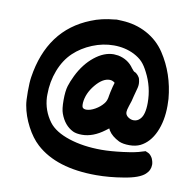

<svg xmlns="http://www.w3.org/2000/svg" viewBox="-84 -908 962 942"><g transform="rotate(10 397.0 -437.5)"><path d="M151 -389Q154 -322 194 -268Q225 -227 296.5 -203.5Q368 -180 459 -180Q504 -180 566.5 -188Q629 -196 657 -206L674 -211L688 -205Q699 -200 709 -183Q717 -165 717 -151Q717 -123 695 -103Q667 -77 591 -65Q520 -53 455 -53Q257 -53 154 -147Q120 -178 93.5 -228.5Q67 -279 58 -331Q54 -352 54 -399Q54 -446 58 -471Q95 -714 297 -794Q347 -815 414 -821L419 -822Q424 -822 428 -822Q431 -822 438 -821.5Q445 -821 449 -821Q517 -818 573.5 -787.5Q630 -757 665 -704Q729 -607 740 -483Q741 -471 741 -449Q741 -373 715.5 -316.5Q690 -260 644 -237Q621 -226 590 -226Q558 -226 538 -235Q500 -254 484 -280L479 -290L463 -278Q407 -236 352 -236Q324 -236 307 -244Q262 -266 242 -322Q234 -343 234 -388Q234 -433 242 -459Q249 -482 264 -513Q295 -576 342.5 -614Q390 -652 438 -652Q446 -652 460 -650Q510 -640 537 -601Q549 -585 554 -584Q561 -582 570 -572Q579 -562 581 -552Q584 -540 584 -530Q584 -520 581.5 -510Q579 -500 575.5 -487.5Q572 -475 570 -467Q565 -442 555 -415Q548 -394 548 -384Q548 -369 561.5 -359.5Q575 -350 589 -350Q608 -350 621 -364Q643 -386 643 -446Q643 -525 607 -594Q592 -624 576 -641Q560 -658 533 -672Q487 -695 431 -695Q377 -695 324.5 -673.5Q272 -652 234 -616Q195 -579 173 -522Q151 -465 151 -401ZM334 -367Q340 -361 352 -361Q371 -361 395 -374.5Q419 -388 435 -408Q447 -422 450 -448Q452 -462 460 -494L466 -515Q454 -525 440 -525Q405 -525 369.5 -482Q334 -439 330 -392Q329 -372 334 -367Z"/></g></svg>

Font: Chanighter Handwriting Cyr
Style: Regular
Weight: 400
Designer: Sin Chanighter
Version: Version 001.001